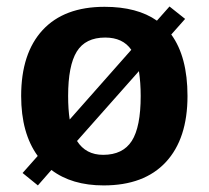

<svg xmlns="http://www.w3.org/2000/svg" viewBox="-20 -559 640 589"><path d="M555.2 -264.6Q555.2 -133.3 488.8 -61.8Q422.4 9.8 297.9 9.8Q200.2 9.8 137.7 -37.6L96.2 9.8L49.3 -28.3L95.7 -80.6Q44.9 -150.4 44.9 -264.6Q44.9 -395.5 110.8 -466.8Q176.8 -538.1 300.8 -538.1Q400.9 -538.1 461.4 -495.6L500 -539.1L547.9 -501L505.4 -453.1Q555.2 -384.8 555.2 -264.6ZM411.6 -264.6Q411.6 -305.2 406.2 -340.8L216.3 -126.5Q243.2 -84 296.4 -84Q356.9 -84 384.3 -126.7Q411.6 -169.4 411.6 -264.6ZM189 -264.6Q189 -223.6 193.8 -192.4L382.8 -406.2Q356.9 -443.8 302.7 -443.8Q242.2 -443.8 215.6 -400.9Q189 -357.9 189 -264.6Z"/></svg>

Font: Liberation Mono
Style: Bold
Weight: 700
Monospace: yes
Designer: Steve Matteson
Foundry: Ascender Corporation
Version: Version 2.1.5